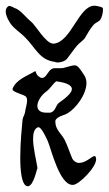

<svg xmlns="http://www.w3.org/2000/svg" viewBox="-34 -646 381 673"><path d="M63 7C84 7 95 -55 97 -55V-59C94 -81 82 -126 82 -159C82 -179 86 -195 99 -200H101C112 -200 130 -159 134 -150C146 -121 175 2 220 2H223C244 0 303 -59 303 -88C303 -92 302 -96 299 -99H297C289 -99 267 -75 244 -75C242 -75 239 -75 236 -76C230 -78 221 -85 219 -91C210 -112 203 -135 193 -155C182 -177 160 -191 160 -219V-221C160 -225 162 -228 167 -232C178 -241 192 -242 203 -249C232 -266 269 -315 269 -355C269 -364 267 -373 262 -381C244 -409 238 -417 227 -417C219 -417 209 -413 189 -408C186 -407 182 -407 179 -407H162C157 -407 152 -407 149 -405C134 -399 129 -373 114 -373C112 -373 109 -373 106 -375C95 -382 95 -385 90 -397C62 -380 23 -368 10 -335V-333C10 -322 52 -315 58 -306C60 -303 61 -299 61 -294C61 -281 55 -264 54 -254C53 -244 46 -236 45 -226C43 -205 37 -147 37 -94C37 -47 42 -4 57 5C60 6 62 7 63 7ZM141 -251H129C106 -251 97 -261 97 -275C97 -291 111 -313 128 -325C142 -335 150 -351 163 -361C202 -356 218 -346 218 -334C218 -321 199 -304 172 -285C161 -277 161 -254 141 -251ZM167 -427C177 -427 192 -430 201 -440C213 -455 223 -471 236 -486C244 -496 259 -504 265 -515C274 -531 282 -545 294 -559C300 -566 312 -570 317 -576C322 -582 327 -600 327 -611C327 -614 327 -617 326 -618C323 -622 314 -623 310 -624C306 -625 301 -626 297 -626C242 -626 216 -500 155 -493H153C126 -493 91 -558 74 -571C55 -586 39 -611 17 -618C12 -620 5 -625 -1 -625C-2 -625 -4 -625 -5 -624C-11 -620 -14 -614 -14 -606C-14 -589 0 -566 7 -558C21 -541 40 -530 55 -514C90 -479 105 -435 159 -429C161 -428 162 -427 167 -427Z"/></svg>

Font: Ancial
Style: Regular
Weight: 400
Designer: Daytona Mess (Anne-Dauphine Borione)
Foundry: Daytona Mess (Anne-Dauphine Borione)
Version: Version 1.000;Glyphs 3.2 (3192)